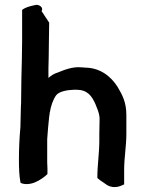

<svg xmlns="http://www.w3.org/2000/svg" viewBox="-20 -768 590 781"><path d="M57 -118C57 -85 58 -55 63 -27L64 -24C85 -14 114 -21 130 -30C145 -37 162 -49 173 -60V-83L172 -108V-202C174 -233 177 -264 180 -293L182 -306V-311H183V-312C187 -337 195 -361 208 -380C220 -396 252 -402 281 -403H290C336 -403 353 -378 368 -345C375 -327 383 -311 385 -290V-279C385 -261 384 -242 384 -224V-195C384 -145 376 -97 376 -46V-44C381 -39 389 -34 392 -31H393L413 -17C421 -11 433 -7 446 -7C463 -7 474 -13 485 -18V-78C485 -126 494 -173 494 -224V-300C494 -353 477 -383 458 -415C430 -459 386 -493 324 -493C321 -494 315 -494 312 -494C275 -498 240 -483 215 -473C201 -469 188 -461 177 -451V-490L178 -530C178 -580 180 -626 180 -675V-676L149 -723C159 -737 138 -753 121 -747C103 -743 85 -739 72 -729L70 -728V-603C70 -578 69 -556 69 -530C69 -502 67 -476 67 -448C67 -421 66 -392 66 -366C66 -356 66 -345 65 -334C65 -305 63 -278 63 -250C59 -207 57 -163 57 -118Z"/></svg>

Font: Hussar Pisanka
Style: Sbd
Weight: 600
Designer: Robert Jablonski
Foundry: Cannot Into Space Fonts
Version: Version 1.070